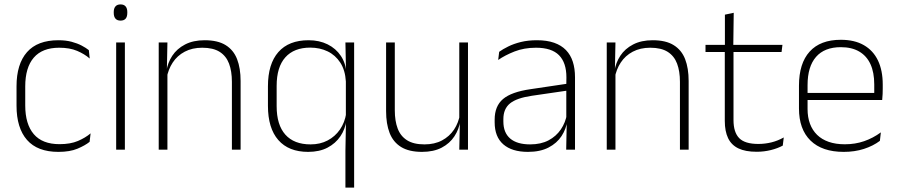

<svg xmlns="http://www.w3.org/2000/svg" viewBox="-20 -679 4072 871"><path d="M245 10Q150 10 102.5 -44.2Q55 -98.5 55 -199.5V-287.5Q55 -388.5 102.5 -442.5Q150 -496.5 245 -496.5Q278.5 -496.5 304.8 -489.5Q331 -482.5 350.5 -472.2Q370 -462 383 -451.5L387 -413.5Q363.5 -434 330 -448.2Q296.5 -462.5 248.5 -462.5Q172 -462.5 133.2 -417.5Q94.5 -372.5 94.5 -287V-200.5Q94.5 -116 133.2 -70.5Q172 -25 250 -25Q299.5 -25 333.5 -39.5Q367.5 -54 391 -74L386.5 -35.5Q366 -19 331.5 -4.5Q297 10 245 10Z M507 0V-486.5H546.5V0ZM527 -585.5Q511.5 -585.5 503.8 -594.5Q496 -603.5 496 -620.5V-624.5Q496 -641 503.8 -650Q511.5 -659 527 -659Q542 -659 549.8 -650Q557.5 -641 557.5 -624.5V-620.5Q557.5 -603 549.8 -594.2Q542 -585.5 527 -585.5Z M1032 0V-308Q1032 -356 1019 -390.5Q1006 -425 976.5 -443.8Q947 -462.5 897.5 -462.5Q852 -462.5 818 -444.5Q784 -426.5 763.5 -395.2Q743 -364 736 -324L725 -356H735Q740.5 -394 761.5 -426Q782.5 -458 819.5 -477.2Q856.5 -496.5 908.5 -496.5Q968 -496.5 1003.8 -474.2Q1039.5 -452 1055.5 -410.8Q1071.5 -369.5 1071.5 -311.5V0ZM700 0V-486.5H739.5L737 -362.5L739.5 -361V0Z M1378 10Q1289.5 10 1242.5 -43.8Q1195.5 -97.5 1195.5 -199V-287.5Q1195.5 -389 1242.8 -442.8Q1290 -496.5 1380 -496.5Q1428.5 -496.5 1466.2 -477.8Q1504 -459 1526.5 -425.2Q1549 -391.5 1551.5 -345.5H1564.5L1549 -309.5Q1546 -360.5 1523.8 -394.8Q1501.5 -429 1466.2 -446Q1431 -463 1387.5 -463Q1314 -463 1274.5 -419Q1235 -375 1235 -289.5V-197.5Q1235 -112.5 1274.5 -68.2Q1314 -24 1389 -24Q1432.5 -24 1466.2 -41.8Q1500 -59.5 1522 -91.2Q1544 -123 1550.5 -164.5L1563 -132.5H1551.5Q1546 -93 1524.2 -60.8Q1502.5 -28.5 1465.8 -9.2Q1429 10 1378 10ZM1547 172V4.5L1549.5 -130.5L1549 -139V-346L1549.5 -361L1547 -486.5H1586.5V172Z M1771 -486.5V-178.5Q1771 -130.5 1784 -96Q1797 -61.5 1826.5 -42.8Q1856 -24 1905.5 -24Q1951.5 -24 1985.2 -42Q2019 -60 2039.8 -91.2Q2060.5 -122.5 2067 -162.5L2078 -130.5H2068Q2062.5 -93 2041.5 -60.8Q2020.5 -28.5 1983.8 -9.2Q1947 10 1894.5 10Q1835.5 10 1799.5 -12.2Q1763.5 -34.5 1747.5 -75.8Q1731.5 -117 1731.5 -175V-486.5ZM2103 -486.5V0H2063.5L2066 -123.5L2063.5 -125.5V-486.5Z M2548.5 0 2551 -125 2549 -131.5V-290L2549.5 -328Q2549.5 -394.5 2516 -428.5Q2482.5 -462.5 2411.5 -462.5Q2357.5 -462.5 2314.2 -445.5Q2271 -428.5 2240 -407L2244.5 -444Q2261 -456 2285.8 -468.2Q2310.5 -480.5 2343 -488.5Q2375.5 -496.5 2416 -496.5Q2461 -496.5 2493.8 -485Q2526.5 -473.5 2547.5 -451.8Q2568.5 -430 2578.5 -399Q2588.5 -368 2588.5 -328.5V0ZM2375 10Q2302.5 10 2263.2 -24.2Q2224 -58.5 2224 -124V-136.5Q2224 -197.5 2262 -229.8Q2300 -262 2387 -274.5L2558.5 -300L2560.5 -269L2392.5 -244.5Q2324 -234.5 2293.8 -210Q2263.5 -185.5 2263.5 -138.5V-128Q2263.5 -77 2294.5 -50.5Q2325.5 -24 2385 -24Q2433.5 -24 2468.2 -42.2Q2503 -60.5 2524.2 -91.8Q2545.5 -123 2552 -162L2562.5 -131H2553.5Q2548.5 -94 2527.5 -61.8Q2506.5 -29.5 2468.5 -9.8Q2430.5 10 2375 10Z M3064.5 0V-308Q3064.5 -356 3051.5 -390.5Q3038.5 -425 3009 -443.8Q2979.5 -462.5 2930 -462.5Q2884.5 -462.5 2850.5 -444.5Q2816.5 -426.5 2796 -395.2Q2775.5 -364 2768.5 -324L2757.5 -356H2767.5Q2773 -394 2794 -426Q2815 -458 2852 -477.2Q2889 -496.5 2941 -496.5Q3000.5 -496.5 3036.2 -474.2Q3072 -452 3088 -410.8Q3104 -369.5 3104 -311.5V0ZM2732.5 0V-486.5H2772L2769.5 -362.5L2772 -361V0Z M3413 9.5Q3361.5 9.5 3329.8 -5.8Q3298 -21 3283 -52.2Q3268 -83.5 3268 -130.5V-459H3307.5V-134.5Q3307.5 -79 3333.2 -52.5Q3359 -26 3420 -26Q3450.5 -26 3479.8 -33.2Q3509 -40.5 3535.5 -55.5L3531 -18.5Q3508 -6 3476.8 1.8Q3445.5 9.5 3413 9.5ZM3180.5 -443V-475.5H3529.5L3525.5 -443ZM3268.5 -469.5V-612.5L3308.5 -621L3306.5 -469.5Z M3807.5 10Q3709.5 10 3657 -41.2Q3604.5 -92.5 3604.5 -187V-290.5Q3604.5 -391.5 3653 -445Q3701.5 -498.5 3794.5 -498.5Q3856.5 -498.5 3898.8 -474.2Q3941 -450 3962.8 -404.8Q3984.5 -359.5 3984.5 -295.5V-278Q3984.5 -265.5 3984 -252.8Q3983.5 -240 3982 -225.5H3945.5Q3946 -245.5 3946 -263.2Q3946 -281 3946 -296Q3946 -350.5 3928.8 -388Q3911.5 -425.5 3877.8 -445.2Q3844 -465 3794.5 -465Q3720.5 -465 3682 -421Q3643.5 -377 3643.5 -293V-245V-239V-184.5Q3643.5 -147 3654.5 -117.5Q3665.5 -88 3686.8 -67.2Q3708 -46.5 3739.5 -35.5Q3771 -24.5 3812.5 -24.5Q3859.5 -24.5 3900 -38.5Q3940.5 -52.5 3976 -78.5L3971.5 -40Q3941 -17 3899.2 -3.5Q3857.5 10 3807.5 10ZM3624.5 -225.5V-257.5H3972V-225.5Z"/></svg>

Font: Anek Telugu Medium ExtraLight
Style: Regular
Weight: 250
Version: Version 1.003